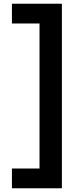

<svg xmlns="http://www.w3.org/2000/svg" viewBox="-20 -758 421 1030"><path d="M312 252H44V146H192V-632H44V-738H312Z"/></svg>

Font: Gantari
Style: Bold
Weight: 700
Designer: Anugrah Pasau
Foundry: Lafontype
Version: Version 1.000